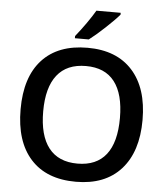

<svg xmlns="http://www.w3.org/2000/svg" viewBox="-61 -985 909 1049"><g transform="rotate(5 393.5 -460.5)"><path d="M728 -357.9Q728 -183.6 640.9 -86.9Q553.7 9.8 394 9.8Q232.4 9.8 145.8 -86.2Q59.1 -182.1 59.1 -358.9Q59.1 -535.6 146.2 -630.4Q233.4 -725.1 395 -725.1Q554.2 -725.1 641.1 -628.9Q728 -532.7 728 -357.9ZM183.1 -357.9Q183.1 -226.1 236.3 -158Q289.6 -89.8 394 -89.8Q498 -89.8 551 -157.2Q604 -224.6 604 -357.9Q604 -489.3 551.5 -557.1Q499 -625 395 -625Q290 -625 236.6 -557.1Q183.1 -489.3 183.1 -357.9ZM320.8 -771V-783.2Q348.6 -817.4 378.2 -859.4Q407.7 -901.4 424.8 -931.2H558.1V-920.9Q532.7 -891.1 482.2 -844Q431.6 -796.9 397 -771Z"/></g></svg>

Font: CAA NEO Sans SemiBold
Style: Regular
Weight: 600
Version: Version 1.10